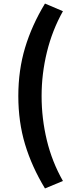

<svg xmlns="http://www.w3.org/2000/svg" viewBox="-20 -857 429 1080"><path d="M83 -317Q83 -462 121 -588.5Q159 -715 233 -837L334 -794Q274 -687 244 -564.5Q214 -442 214 -317Q214 -190 243.5 -68Q273 54 334 161L233 203Q159 81 121 -45Q83 -171 83 -317Z"/></svg>

Font: Merged Yaku Han JP ExtraBold
Style: Regular
Weight: 800
Designer: Ryoko NISHIZUKA 西塚涼子 (kana, bopomofo & ideographs); Paul D. Hunt (Latin, Greek & Cyrillic); Sandoll Communications 산돌커뮤니
Foundry: Adobe
Version: Version 2.004